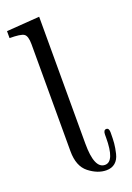

<svg xmlns="http://www.w3.org/2000/svg" viewBox="-139 -746 555 809"><g transform="rotate(-20 138.5 -341.5)"><path d="M-1 -651.9V-683.1L147 -693.8V-125Q147 -12.2 194.8 -12.2Q237.8 -12.2 237.8 -119.1V-126Q237.8 -128.9 237.8 -131.8Q237.8 -152.8 251 -152.8Q263.2 -152.8 263.2 -132.8Q263.2 -103 261.5 -84Q259.8 -64.9 253.9 -40Q248 -15.1 232.4 -2Q216.8 11.2 192.9 11.2Q153.8 11.2 115.5 -18.8Q77.1 -48.8 77.1 -116.2V-596.2Q77.1 -633.3 63 -642.6Q48.8 -651.9 -1 -651.9Z"/></g></svg>

Font: CMU Serif Upright Italic
Style: UprightItalic
Weight: 500
Version: Version 0.7.0